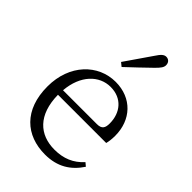

<svg xmlns="http://www.w3.org/2000/svg" viewBox="-241 -910 1022 1022"><g transform="rotate(45 270.5 -398.5)"><path d="M291 -488C376 -488 425 -427 425 -347C425 -314 416 -296 379 -296H124C134 -418 206 -488 291 -488ZM298 14C391 14 453 -26 498 -94L479 -110C436 -62 383 -40 315 -40C203 -40 124 -110 122 -260H485C489 -275 492 -295 492 -321C492 -440 413 -526 291 -526C160 -526 51 -418 51 -252C51 -76 154 14 298 14ZM236 -621 257 -604C301 -645 343 -685 382 -723C409 -749 418 -763 418 -778C418 -800 403 -811 387 -811C371 -811 358 -800 338 -769C305 -721 270 -671 236 -621Z"/></g></svg>

Font: Kiri Minchoo Light
Style: Regular
Weight: 300
Designer: Ryoko NISHIZUKA 西塚涼子 (kana & ideographs); Frank Grießhammer (Latin, Greek & Cyrillic);
akenotsuki.com/eyeben/fonts/ (U+
Foundry: Adobe
akenotsuki.com/eyeben/fonts/
Version: Version 4.002;hotconv 1.0.119;makeotfexe 2.5.65604